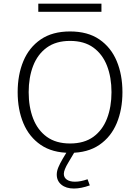

<svg xmlns="http://www.w3.org/2000/svg" viewBox="-20 -848 782 1072"><path d="M546.4 -827.6V-782.2H193.8V-827.6ZM371.1 -672.4Q470.2 -672.4 534.9 -627.9Q599.6 -583.5 631.6 -507.1Q663.6 -430.7 663.6 -333.5Q663.6 -236.3 631.6 -159.9Q599.6 -83.5 534.7 -39.1Q469.7 5.4 371.1 5.4Q272.5 5.4 207.5 -39.1Q142.6 -83.5 110.6 -159.9Q78.6 -236.3 78.6 -333.5Q78.6 -430.7 110.6 -507.1Q142.6 -583.5 207.5 -627.9Q272.5 -672.4 371.1 -672.4ZM371.1 -619.6Q292.5 -619.6 241.2 -582.3Q189.9 -544.9 165 -480.2Q140.1 -415.5 140.1 -333.5Q140.1 -251 165 -186.3Q189.9 -121.6 241.2 -84.2Q292.5 -46.9 371.1 -46.9Q450.2 -46.9 501.5 -84.2Q552.7 -121.6 577.6 -186.5Q602.5 -251.5 602.5 -333.5Q602.5 -416 577.6 -480.5Q552.7 -544.9 501.5 -582.3Q450.2 -619.6 371.1 -619.6ZM468.8 152.8 481.4 187Q432.6 204.6 392.6 204.6Q349.1 204.6 323 183.3Q296.9 162.1 296.9 126.5Q296.9 107.4 305.9 85.9Q314.9 64.5 330.1 38.6L353 0.5V-4.9L395 -0.5L396.5 0.5L362.3 58.1Q336.4 100.6 336.4 122.6Q336.4 143.1 353 154.8Q369.6 166.5 398.4 166.5Q430.7 166.5 468.8 152.8Z"/></svg>

Font: Estedad-FD Light
Style: Regular
Weight: 300
Designer: Amin Abedi
Version: Version 7.3